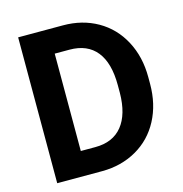

<svg xmlns="http://www.w3.org/2000/svg" viewBox="-105 -807 861 904"><g transform="rotate(-15 325.0 -355.5)"><path d="M63.5 0V-710.9H282.2Q376 -710.9 450 -668.7Q523.9 -626.5 565.4 -548.6Q606.9 -470.7 606.9 -371.6V-338.9Q606.9 -239.7 566.2 -162.6Q525.4 -85.4 451.2 -43Q377 -0.5 283.7 0ZM210 -592.3V-117.7H280.8Q366.7 -117.7 412.1 -173.8Q457.5 -230 458.5 -334.5V-372.1Q458.5 -480.5 413.6 -536.4Q368.7 -592.3 282.2 -592.3Z"/></g></svg>

Font: Roboto
Style: Bold
Weight: 700
Designer: Google
Version: Version 2.134; 2016; ttfautohint (v1.6)